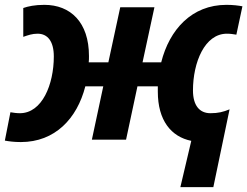

<svg xmlns="http://www.w3.org/2000/svg" viewBox="-30 -576 1020 792"><path d="M759 5 714 196H850L917 -125C890 -114 870 -109 838 -109C793 -109 766 -141 766 -203C766 -318 814 -437 906 -437C921 -437 932 -435 945 -433L970 -550C954 -553 932 -556 904 -556C761 -556 669 -454 635 -319H558L607 -546H466L417 -319H336C337 -327 337 -336 337 -345C337 -484 261 -556 153 -556C114 -556 86 -550 66 -543V-424C86 -431 103 -437 125 -437C167 -437 192 -405 192 -343C192 -228 144 -109 52 -109C37 -109 26 -111 13 -113L-10 4C6 7 28 10 56 10C197 10 288 -87 322 -220H396L349 0H490L537 -220H621V-198C621 -79 676 -12 759 5Z"/></svg>

Font: Noto Sans
Style: Bold Italic
Weight: 700
Italic angle: -12°
Designer: Monotype Design Team
Foundry: Monotype Imaging Inc.
Version: Version 2.013